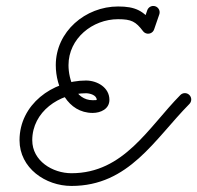

<svg xmlns="http://www.w3.org/2000/svg" viewBox="-20 -593 651 634"><path d="M466.3 -559.2C466.3 -559.2 466.3 -559.2 466.3 -559.2C460.6 -542.6 454.9 -526.1 449.2 -509.6C445.4 -498.6 451.3 -486.7 462.2 -482.9C473.2 -479.1 485.2 -484.9 488.9 -495.9C488.9 -495.9 488.9 -495.9 488.9 -495.9C494.6 -512.4 500.3 -529 506 -545.5C509.8 -556.4 504 -568.4 493 -572.2C482.1 -576 470.1 -570.1 466.3 -559.2ZM485.8 -515.4C485.8 -515.4 485.8 -515.4 485.8 -515.4C453.4 -558.2 426.3 -571.6 369.9 -571.6C262.3 -571.6 164.2 -489.1 164.2 -377.9C164.2 -305.7 203.1 -220.1 286.1 -220.1C312.3 -220.1 341.3 -233.1 341.3 -263.3C341.3 -304.4 300.7 -327.1 263.9 -327.1C152.8 -327.1 44.5 -247.7 44.5 -130C44.5 -38 130.2 21 216 21C405.7 21 489.7 -132.4 605.4 -249.7C613.6 -258 613.5 -271.3 605.2 -279.4C597 -287.6 583.7 -287.5 575.5 -279.2C575.5 -279.2 575.5 -279.2 575.5 -279.2C469.6 -171.8 389 -21 216 -21C153.7 -21 86.5 -61.6 86.5 -130C86.5 -224.3 176.1 -285.1 263.9 -285.1C276.2 -285.1 299.3 -279.2 299.3 -263.3C299.3 -262.6 297.5 -262.1 286.1 -262.1C228.4 -262.1 206.2 -330.3 206.2 -377.9C206.2 -465.9 285.4 -529.6 369.9 -529.6C414 -529.6 428.3 -521.8 452.3 -490.1C459.3 -480.8 472.5 -479 481.7 -486C491 -493 492.8 -506.2 485.8 -515.4Z"/></svg>

Font: FRB American Cursive Guidelines Medium
Style: Italic
Weight: 500
Italic angle: -25°
Version: Version 2.0;Modular Font Editor K font №1